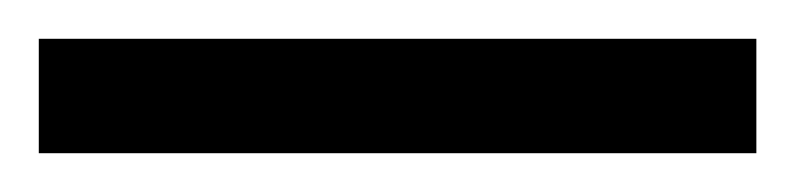

<svg xmlns="http://www.w3.org/2000/svg" viewBox="-24 63 410 99"><path d="M-4 142V83H366V142Z"/></svg>

Font: Noto Serif ExtraCondensed
Style: Regular
Weight: 400
Width: 2
Designer: Monotype Design Team
Foundry: Monotype Imaging Inc.
Version: Version 2.015